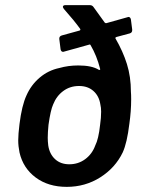

<svg xmlns="http://www.w3.org/2000/svg" viewBox="-20 -720 567 748"><path d="M491 -333Q491 -287 484 -238Q475 -163 458 -126Q429 -66 370.5 -29Q312 8 240 8Q168 8 119 -28.5Q70 -65 56 -126Q51 -151 51 -173Q51 -197 56 -237Q65 -309 83 -348Q101 -389 134.5 -417.5Q168 -446 211 -455Q246 -465 285 -465Q338 -465 365 -448Q368 -447 369.5 -448Q371 -449 370 -452Q357 -503 333 -544Q332 -546 330.5 -546.5Q329 -547 327 -546L230 -519L226 -518Q218 -518 216 -528L211 -568V-570Q211 -579 221 -582L290 -601Q295 -603 292 -608Q269 -640 229 -685Q225 -691 225 -693Q225 -700 235 -700H330Q339 -700 344 -693L388 -632Q391 -629 395 -630L477 -653L480 -654Q488 -654 490 -644L495 -605V-602Q495 -593 486 -590L434 -576Q431 -575 430 -573.5Q429 -572 430 -570Q459 -520 474.5 -470.5Q490 -421 490 -362Q491 -353 491 -333ZM370 -234Q374 -261 374 -285Q374 -301 371 -313Q366 -346 344 -365.5Q322 -385 288 -385Q253 -385 226.5 -365.5Q200 -346 187 -313Q177 -291 169 -234Q166 -204 166 -183Q166 -169 168 -153Q173 -120 194.5 -100Q216 -80 250 -80Q285 -80 312 -100Q339 -120 351 -153Q364 -178 370 -234Z"/></svg>

Font: Barlow SemiBold
Style: Italic
Weight: 600
Italic angle: -7°
Designer: Jeremy Tribby
Foundry: Tribby Type
Version: Version 1.408